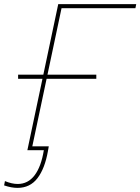

<svg xmlns="http://www.w3.org/2000/svg" viewBox="-50 -730 682 933"><path d="M35 183Q20 183 4 180Q-12 177 -30 171L-26 150Q-9 157 6.5 160.5Q22 164 36 164Q86 164 118 122Q150 80 163 0H83L87 -19H187L183 4Q168 89 132 136Q96 183 35 183ZM83 0 233 -710H612L608 -690H249L103 0ZM38 -347V-367H418V-347Z"/></svg>

Font: Raleway Thin
Style: Italic
Weight: 100
Italic angle: -12°
Designer: Matt McInerney, Pablo Impallari, Rodrigo Fuenzalida
Foundry: Matt McInerney, Pablo Impallari, Rodrigo Fuenzalida
Version: Version 4.026